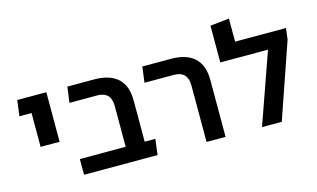

<svg xmlns="http://www.w3.org/2000/svg" viewBox="-90 -1024 2127 1287"><g transform="rotate(-15 974.0 -380.0)"><path d="M121 -256V-600H253V-256ZM37 -491 51 -600H196V-491Z M672 0V-393Q672 -442 648 -466.5Q624 -491 578 -491H384L399 -600H585Q693 -600 748.5 -548.5Q804 -497 804 -396V-98Q798 -73 781.5 -48Q765 -23 747 0ZM354 0V-109H878L864 0Z M1204 0V-393Q1204 -442 1180 -466.5Q1156 -491 1110 -491H905L919 -600H1117Q1225 -600 1280.5 -548.5Q1336 -497 1336 -396V0Z M1563 -600H1916L1906 -521L1726 0H1589L1762 -491H1431V-746L1563 -760Z"/></g></svg>

Font: Noto Sans Hebrew Thin SemiBold
Style: Regular
Weight: 600
Version: Version 3.001